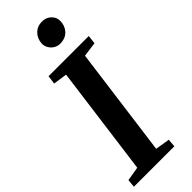

<svg xmlns="http://www.w3.org/2000/svg" viewBox="-319 -1003 1030 1030"><g transform="rotate(-45 196.0 -488.0)"><path d="M-4.5 0 0 -46 80.5 -59.5 163.5 -682.5 84.5 -694 91 -743H396L390.5 -694L307 -682.5L224 -59.5L306 -46L302.5 0ZM258 -822Q239.5 -822 223.5 -831.8Q207.5 -841.5 198 -857.8Q188.5 -874 189 -892.5Q191 -928 214 -951.8Q237 -975.5 273 -975.5Q305 -975.5 325.5 -955.5Q346 -935.5 345.5 -908Q345 -871.5 322 -846.8Q299 -822 258 -822Z"/></g></svg>

Font: Merriweather 20pt
Style: Bold Italic
Weight: 700
Italic angle: -7.8°
Version: Version 2.101